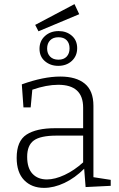

<svg xmlns="http://www.w3.org/2000/svg" viewBox="-20 -905 580 933"><path d="M434 -44 518 -31V-2L396 4L389 -85Q344 -40 293 -16Q242 8 194 8Q134 8 97.5 -29.5Q61 -67 61 -138Q61 -220 109 -251Q157 -282 247 -282H384V-382Q384 -493 263 -493Q206 -493 137 -469L129 -383H94L86 -495Q191 -533 273 -533Q350 -533 392 -498.5Q434 -464 434 -391ZM208 -33Q247 -33 294 -55Q341 -77 384 -116V-246H255Q177 -246 144.5 -222.5Q112 -199 112 -143Q112 -88 138 -60.5Q164 -33 208 -33ZM365 -836 167 -753 151 -784 342 -885ZM172 -668Q172 -706 198.5 -730Q225 -754 265 -754Q303 -754 329 -731.5Q355 -709 355 -671Q355 -633 329 -609Q303 -585 263 -585Q225 -585 198.5 -607.5Q172 -630 172 -668ZM318 -670Q318 -695 304 -709.5Q290 -724 264 -724Q238 -724 223.5 -709Q209 -694 209 -669Q209 -645 223.5 -630Q238 -615 264 -615Q290 -615 304 -630Q318 -645 318 -670Z"/></svg>

Font: Bitter Pro Light
Style: Regular
Weight: 300
Designer: Sol Matas, and Bitter project Authors
Foundry: Sol Matas
Version: Version 1.010